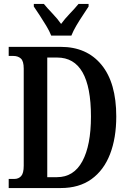

<svg xmlns="http://www.w3.org/2000/svg" viewBox="-20 -951 653 971"><path d="M24 0V-46H52Q74 -46 87 -60.5Q100 -75 100 -113V-604Q100 -642 85.5 -655Q71 -668 48 -668H24V-714H287Q419 -714 493.5 -623Q568 -532 568 -362Q568 -253 536.5 -171.5Q505 -90 442.5 -45Q380 0 287 0ZM268 -55Q353 -55 396.5 -135.5Q440 -216 440 -362Q440 -660 269 -660H219V-55ZM239 -771Q230 -794 214 -820.5Q198 -847 181 -873Q164 -899 151 -918V-931H202Q220 -909 245.5 -882.5Q271 -856 289 -830Q308 -856 333.5 -882.5Q359 -909 377 -931H428V-918Q416 -899 398.5 -873Q381 -847 365.5 -820.5Q350 -794 341 -771Z"/></svg>

Font: Noto Serif Ethiopic ExtraCondensed SemiBold
Style: Regular
Weight: 600
Width: 2
Designer: Monotype Design Team
Foundry: Monotype Imaging Inc.
Version: Version 2.102; ttfautohint (v1.8.4.7-5d5b)